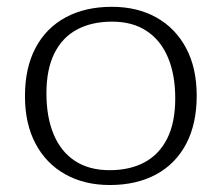

<svg xmlns="http://www.w3.org/2000/svg" viewBox="-20 -520 634 550"><path d="M294 -32.5Q352 -32.5 394 -55Q436 -77.5 459 -123.2Q482 -169 482 -238Q482 -306 461.2 -355.2Q440.5 -404.5 400.2 -431.2Q360 -458 301 -458Q243 -458 200.8 -435.5Q158.5 -413 135.8 -367.2Q113 -321.5 113 -252.5Q113 -185 133.5 -135.5Q154 -86 194.5 -59.2Q235 -32.5 294 -32.5ZM294.5 10Q221.5 10 166.8 -20.8Q112 -51.5 81.8 -108.5Q51.5 -165.5 51.5 -244.5Q51.5 -325.5 81.8 -382.8Q112 -440 168 -470.2Q224 -500.5 300.5 -500.5Q373.5 -500.5 428.2 -469.8Q483 -439 513.2 -382Q543.5 -325 543.5 -246Q543.5 -165 513.2 -107.8Q483 -50.5 427 -20.2Q371 10 294.5 10Z"/></svg>

Font: Newsreader 9pt Light
Style: Regular
Weight: 300
Designer: Hugues Gentile
Foundry: Production Type
Version: Version 1.003